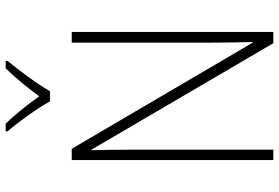

<svg xmlns="http://www.w3.org/2000/svg" viewBox="-174 -814 988 680"><g transform="rotate(-90 320.0 -474.0)"><path d="M301 -791H337C361 -834 410 -900 444 -941V-948H418C382 -911 348 -869 319 -829C291 -869 254 -915 222 -948H195V-941C228 -903 277 -835 301 -791ZM547 0V-714H509V-221C509 -178 510 -120 511 -73H509L133 -714H93V0H130V-497C130 -553 129 -597 128 -644H130L507 0Z"/></g></svg>

Font: Noto Sans Thai SemCond ExtLt
Style: Regular
Weight: 200
Width: 4
Designer: Monotype Design Team
Foundry: Monotype Imaging Inc.
Version: Version 2.002